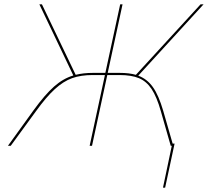

<svg xmlns="http://www.w3.org/2000/svg" viewBox="-20 -678 967 893"><path d="M783 -10H792L748 195H738L779 0H774L728 -161Q709 -228 685 -264Q661 -300 626 -314.5Q591 -329 536 -329H479L408 0H397L468 -329H411Q356 -329 315.5 -314.5Q275 -300 235 -263.5Q195 -227 146 -159L30 0H17L136 -165Q189 -238 231.5 -275.5Q274 -313 321 -327L163 -658H175L332 -330Q368 -339 412 -339H470L539 -658H550L481 -339H537Q581 -339 612 -330L913 -658H927L623 -326Q664 -311 691 -273Q718 -235 739 -163Z"/></svg>

Font: Ysabeau Hairline
Style: Italic
Weight: 100
Italic angle: -12°
Designer: Christian Thalmann (Catharsis Fonts)
Version: Version 0.003